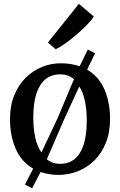

<svg xmlns="http://www.w3.org/2000/svg" viewBox="-20 -898 624 998"><path d="M147 80.5 109.5 61.5 152.5 -21.5Q91 -57 61.5 -124.8Q32 -192.5 32 -278.5Q32 -349 54.2 -403.2Q76.5 -457.5 114.2 -494.5Q152 -531.5 199.5 -550.5Q247 -569.5 297.5 -569Q325 -569 349 -565Q373 -561 394 -553.5L436.5 -640.5L474.5 -621.5L433 -536Q494 -500 523 -432.8Q552 -365.5 552 -280Q552 -209 529.8 -154.5Q507.5 -100 469.8 -63.2Q432 -26.5 384.5 -7.8Q337 11 286 11Q259.5 11 235.8 7.2Q212 3.5 191 -4ZM195.5 -105.5 280 -285 364.5 -486.5Q350.5 -498.5 332.5 -505Q314.5 -511.5 292.5 -511.5Q248.5 -511.5 217.2 -486.8Q186 -462 169.5 -412.2Q153 -362.5 153 -286.5Q153 -231 163 -184Q173 -137 195.5 -105.5ZM293 -46.5Q337 -46.5 367.8 -71.2Q398.5 -96 414.8 -146.2Q431 -196.5 431 -271.5Q431 -325 421.8 -371Q412.5 -417 392 -448.5L311.5 -273.5L223.5 -70Q237.5 -58.5 254.8 -52.5Q272 -46.5 293 -46.5ZM268.5 -642.5 229 -677 390 -878 467.5 -812.5Q456.5 -794 432 -768.8Q407.5 -743.5 377.2 -717.5Q347 -691.5 318.2 -671.2Q289.5 -651 270 -642.5Z"/></svg>

Font: Merriweather 20pt Medium
Style: Regular
Weight: 500
Version: Version 2.100